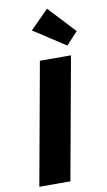

<svg xmlns="http://www.w3.org/2000/svg" viewBox="-101 -974 568 1022"><g transform="rotate(-10 183.0 -463.0)"><path d="M193.5 0H25.5L145 -660H313ZM303 -714.5 131 -826.5 230.5 -926.5 365.5 -781.5Z"/></g></svg>

Font: Lucymar Sans ExtraBold
Style: Italic
Weight: 800
Italic angle: -10°
Foundry: The League of Moveable Type (original font) / Main changes by Cristiano Sobral with portions from Mirco Monsees
Version: Version 2.00;August 30, 2020;FontCreator 13.0.0.2681 64-bit